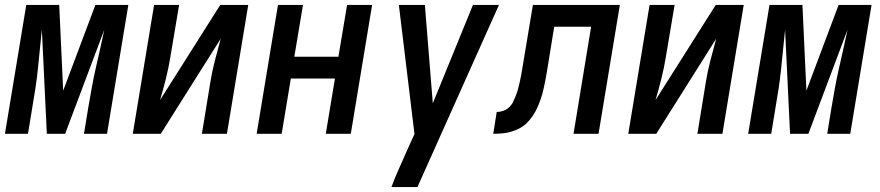

<svg xmlns="http://www.w3.org/2000/svg" viewBox="-32 -540 3552 775"><path d="M-12 0 74 -520H207L223 -174L353 -520H486L400 0H307L324 -104Q331 -144 338 -183.5Q345 -223 354 -262.5Q363 -302 372 -341.5Q381 -381 389 -420L231 0H157L137 -420Q133 -381 129 -341.5Q125 -302 121 -262.5Q117 -223 111 -183.5Q105 -144 98 -104L81 0Z M504 0 590 -520H691L656 -312Q649 -268 638 -224Q627 -180 614 -136L857 -520H970L884 0H783L817 -208Q824 -252 835.5 -296Q847 -340 859 -384L617 0Z M1004 0 1090 -520H1191L1156 -311H1334L1369 -520H1470L1384 0H1283L1320 -223H1142L1105 0Z M1548 215Q1562 177 1579 139.5Q1596 102 1612 65L1641 1L1578 -520H1683L1715 -123L1877 -520H1982L1653 215Z M1959 0 1973 -88Q1986 -88 1999 -92.5Q2012 -97 2022.5 -106.5Q2033 -116 2039 -128.5Q2045 -141 2050 -153.5Q2055 -166 2058.5 -179Q2062 -192 2065 -205Q2068 -218 2070.5 -230.5Q2073 -243 2075 -256L2119 -520H2470L2384 0H2283L2354 -432H2205L2175 -247Q2172 -229 2168.5 -211.5Q2165 -194 2161 -176.5Q2157 -159 2151 -141.5Q2145 -124 2137.5 -107Q2130 -90 2119.5 -74Q2109 -58 2095.5 -44.5Q2082 -31 2065 -22Q2048 -13 2030 -8Q2012 -3 1994.5 -1.5Q1977 0 1959 0Z M2504 0 2590 -520H2691L2656 -312Q2649 -268 2638 -224Q2627 -180 2614 -136L2857 -520H2970L2884 0H2783L2817 -208Q2824 -252 2835.5 -296Q2847 -340 2859 -384L2617 0Z M2988 0 3074 -520H3207L3223 -174L3353 -520H3486L3400 0H3307L3324 -104Q3331 -144 3338 -183.5Q3345 -223 3354 -262.5Q3363 -302 3372 -341.5Q3381 -381 3389 -420L3231 0H3157L3137 -420Q3133 -381 3129 -341.5Q3125 -302 3121 -262.5Q3117 -223 3111 -183.5Q3105 -144 3098 -104L3081 0Z"/></svg>

Font: Iosevka Semibold Oblique
Style: Regular
Weight: 600
Italic angle: -9°
Monospace: yes
Designer: Belleve Invis
Foundry: Belleve Invis
Version: Version 32.5.0; ttfautohint (v1.8.4)